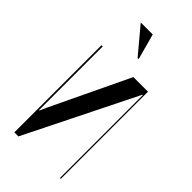

<svg xmlns="http://www.w3.org/2000/svg" viewBox="-216 -721 771 771"><g transform="rotate(45 170.0 -335.5)"><path d="M186 -561 156 -671H88L180 -561ZM222 -495 63 -162 50 -133H48V-495H41V0H64L298 -471H300V0H305V-495Z"/></g></svg>

Font: Moniqa SemBd Display
Style: Regular
Weight: 600
Designer: Rajesh Rajput
Foundry: Rajesh Rajput
Version: Version 1.000